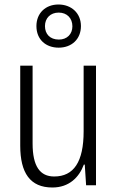

<svg xmlns="http://www.w3.org/2000/svg" viewBox="-20 -824 521 854"><path d="M241 -612C299 -612 340 -650 340 -708C340 -766 297 -804 240 -804C183 -804 142 -766 142 -708C142 -648 184 -612 241 -612ZM242 -648C202 -648 180 -673 180 -708C180 -743 204 -768 241 -768C278 -768 302 -743 302 -707C302 -672 278 -648 242 -648ZM407 -532H352V-240C352 -104 308 -39 221 -39C158 -39 125 -84 125 -186V-532H70V-176C70 -55 114 10 213 10C287 10 332 -35 353 -92H357L363 0H407Z"/></svg>

Font: Noto Sans Myanmar Condensed Light
Style: Regular
Weight: 300
Width: 3
Designer: Monotype Design Team
Foundry: Monotype Imaging Inc.
Version: Version 2.107